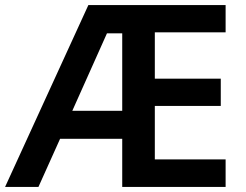

<svg xmlns="http://www.w3.org/2000/svg" viewBox="-20 -734 965 754"><path d="M866 0H460V-189H216L131 0H0L327 -714H866V-607H588V-425H847V-318H588V-108H866ZM264 -299H460V-603H400Z"/></svg>

Font: Noto Sans Thai SemiBold
Style: Regular
Weight: 600
Version: Version 2.001